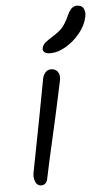

<svg xmlns="http://www.w3.org/2000/svg" viewBox="-55 -802 463 848"><g transform="rotate(-5 176.5 -377.5)"><path d="M93 11Q81 11 73.5 2Q66 -7 63.5 -22Q61 -37 65 -53Q81 -137 92.5 -195Q104 -253 112 -296Q120 -339 127 -376.5Q134 -414 142 -456Q144 -468 149.5 -477Q155 -486 162.5 -491Q170 -496 181 -496Q199 -496 209.5 -483Q220 -470 216 -445Q211 -422 202 -379.5Q193 -337 181.5 -285Q170 -233 158 -181Q146 -129 136.5 -85.5Q127 -42 122 -17Q120 -4 112.5 3.5Q105 11 93 11ZM185 -567Q166 -567 158 -574Q150 -581 152 -592Q155 -606 166 -615.5Q177 -625 201 -640Q233 -660 246.5 -676.5Q260 -693 273 -721Q285 -748 295.5 -757Q306 -766 318 -766Q341 -766 348.5 -750Q356 -734 352 -715Q344 -676 316 -642Q288 -608 252.5 -587.5Q217 -567 185 -567Z"/></g></svg>

Font: Shantell Sans Light Light
Style: Italic
Weight: 300
Italic angle: -11°
Version: Version 1.008;[ac192a2d6]